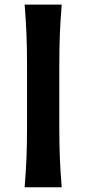

<svg xmlns="http://www.w3.org/2000/svg" viewBox="-20 -791 364 811"><path d="M84 0Q89.4 -63.5 91.8 -122.3Q94.2 -181.2 94.2 -253.4V-513.7Q94.2 -587.4 91.8 -647.2Q89.4 -707 84 -771.5H240.7Q235.4 -707 232.9 -647.2Q230.5 -587.4 230.5 -513.7V-253.4Q230.5 -181.2 232.9 -122.3Q235.4 -63.5 240.7 0Z"/></svg>

Font: Pinar-DS3-FD SemiBold
Style: Regular
Weight: 600
Designer: Amin Abedi
Version: Version 3.000